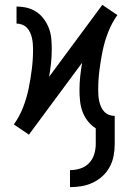

<svg xmlns="http://www.w3.org/2000/svg" viewBox="-20 -547 540 790"><path d="M268 223V153Q289 153 310 146.5Q331 140 346 124.5Q361 109 367.5 88Q374 67 374 46V-19Q355 -31 341 -49Q327 -67 319.5 -87.5Q312 -108 309.5 -130.5Q307 -153 307 -175Q307 -204 310 -232.5Q313 -261 318 -289L99 7L37 -35Q60 -67 75 -105.5Q90 -144 98 -183.5Q106 -223 111 -263Q116 -303 116 -344Q116 -356 115 -367.5Q114 -379 111.5 -390.5Q109 -402 104 -413Q99 -424 91 -432.5Q83 -441 71.5 -445.5Q60 -450 48 -450V-520Q70 -520 91 -515Q112 -510 130 -498Q148 -486 161 -468Q174 -450 181.5 -430Q189 -410 191 -388.5Q193 -367 193 -345Q193 -316 190 -287.5Q187 -259 182 -231L401 -527L463 -485Q440 -453 425 -414.5Q410 -376 402 -336.5Q394 -297 389 -257Q384 -217 384 -176Q384 -164 385 -152.5Q386 -141 388.5 -129.5Q391 -118 396 -107Q401 -96 409 -87.5Q417 -79 428.5 -74.5Q440 -70 452 -70V46Q452 70 447.5 94Q443 118 431.5 139.5Q420 161 402 177.5Q384 194 362 204.5Q340 215 316 219Q292 223 268 223Z"/></svg>

Font: Iosevka Term
Style: Regular
Weight: 400
Monospace: yes
Designer: Belleve Invis
Foundry: Belleve Invis
Version: Version 30.0.1